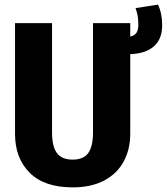

<svg xmlns="http://www.w3.org/2000/svg" viewBox="-20 -793 721 830"><path d="M543 -559V-214Q543 -148 515 -95.5Q487 -43 431 -13Q375 17 294 17Q172 17 108.5 -46Q45 -109 45 -214V-693H205V-220Q205 -160 226 -131.5Q247 -103 294 -103Q341 -103 361.5 -131.5Q382 -160 382 -220V-693H543V-635Q562 -639 570 -651.5Q578 -664 578 -686Q578 -709 575 -725Q572 -741 566 -758L663 -773Q681 -735 681 -684Q681 -623 644.5 -592Q608 -561 543 -559Z"/></svg>

Font: Fira Sans Condensed
Style: Bold
Weight: 700
Width: 3
Designer: bBox Type GmbH & Carrois Corporate GbR & Edenspiekermann AG
Foundry: bBox Type GmbH & Carrois Corporate GbR & Edenspiekermann AG
Version: Version 4.301